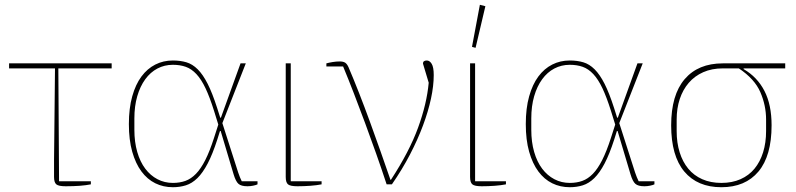

<svg xmlns="http://www.w3.org/2000/svg" viewBox="-20 -771 3330 803"><path d="M360 0Q340 4 314 6Q288 8 255 8Q225 8 215.5 0Q206 -8 206 -31Q206 -43 206 -62Q206 -81 206 -103Q206 -125 206.5 -148Q207 -171 207 -192L210 -485H18V-506H447V-485H224L227 -13H360Z M1057 0Q1051 3 1039 5.5Q1027 8 1015 8Q989 8 977.5 -2Q966 -12 957 -42L903 -223H900L889 -188Q869 -126 848.5 -87Q828 -48 805.5 -26Q783 -4 757.5 4Q732 12 703 12Q663 12 629.5 -4.5Q596 -21 571.5 -54Q547 -87 533 -136.5Q519 -186 519 -252Q519 -318 533 -368Q547 -418 571.5 -451Q596 -484 629.5 -501Q663 -518 703 -518Q734 -518 759.5 -510.5Q785 -503 807 -481Q829 -459 848.5 -420.5Q868 -382 888 -320L901 -279H904L986 -506H1008L910 -256L976 -50Q983 -29 991 -13H1057ZM875 -308Q857 -365 839.5 -402Q822 -439 801.5 -461Q781 -483 757 -491.5Q733 -500 703 -500Q668 -500 638.5 -484.5Q609 -469 587.5 -439.5Q566 -410 554 -368.5Q542 -327 542 -276V-228Q542 -177 554 -135.5Q566 -94 587.5 -65.5Q609 -37 638.5 -21.5Q668 -6 703 -6Q732 -6 755.5 -14.5Q779 -23 799.5 -44Q820 -65 838.5 -101.5Q857 -138 875 -194L893 -250Z M1196 -506V-13H1325V0Q1305 4 1278 6Q1251 8 1224 8Q1194 8 1184.5 0Q1175 -8 1175 -31V-506Z M1597 0Q1576 -64 1553 -129Q1530 -194 1506.5 -257.5Q1483 -321 1460 -380.5Q1437 -440 1415 -493H1345V-506Q1356 -509 1371 -511.5Q1386 -514 1401 -514Q1416 -514 1424 -508.5Q1432 -503 1438 -489Q1459 -440 1481.5 -382.5Q1504 -325 1526.5 -263.5Q1549 -202 1571 -139.5Q1593 -77 1613 -19H1615Q1692 -137 1728.5 -237Q1765 -337 1773 -425L1749 -505Q1749 -518 1765 -518Q1777 -518 1785.5 -504Q1794 -490 1794 -457Q1794 -412 1782.5 -358.5Q1771 -305 1749 -246Q1727 -187 1694.5 -124.5Q1662 -62 1619 0Z M1967 -506V-13H2096V0Q2076 4 2049 6Q2022 8 1995 8Q1965 8 1955.5 0Q1946 -8 1946 -31V-506ZM1954 -575 1987 -751 2010 -745 1969 -571Z M2717 0Q2711 3 2699 5.5Q2687 8 2675 8Q2649 8 2637.5 -2Q2626 -12 2617 -42L2563 -223H2560L2549 -188Q2529 -126 2508.5 -87Q2488 -48 2465.5 -26Q2443 -4 2417.5 4Q2392 12 2363 12Q2323 12 2289.5 -4.5Q2256 -21 2231.5 -54Q2207 -87 2193 -136.5Q2179 -186 2179 -252Q2179 -318 2193 -368Q2207 -418 2231.5 -451Q2256 -484 2289.5 -501Q2323 -518 2363 -518Q2394 -518 2419.5 -510.5Q2445 -503 2467 -481Q2489 -459 2508.5 -420.5Q2528 -382 2548 -320L2561 -279H2564L2646 -506H2668L2570 -256L2636 -50Q2643 -29 2651 -13H2717ZM2535 -308Q2517 -365 2499.5 -402Q2482 -439 2461.5 -461Q2441 -483 2417 -491.5Q2393 -500 2363 -500Q2328 -500 2298.5 -484.5Q2269 -469 2247.5 -439.5Q2226 -410 2214 -368.5Q2202 -327 2202 -276V-228Q2202 -177 2214 -135.5Q2226 -94 2247.5 -65.5Q2269 -37 2298.5 -21.5Q2328 -6 2363 -6Q2392 -6 2415.5 -14.5Q2439 -23 2459.5 -44Q2480 -65 2498.5 -101.5Q2517 -138 2535 -194L2553 -250Z M3090 -485V-482Q3147 -449 3177 -391Q3207 -333 3207 -247Q3207 -119 3152 -53.5Q3097 12 2997 12Q2897 12 2842 -53.5Q2787 -119 2787 -247Q2787 -374 2843.5 -440Q2900 -506 3003 -506H3264V-485ZM2997 -6Q3042 -6 3077 -21.5Q3112 -37 3135.5 -65.5Q3159 -94 3171.5 -134Q3184 -174 3184 -223V-271Q3184 -330 3160 -385.5Q3136 -441 3070 -485H3003Q2957 -485 2921 -469Q2885 -453 2860.5 -424.5Q2836 -396 2823 -357Q2810 -318 2810 -271V-223Q2810 -174 2822.5 -134Q2835 -94 2858.5 -65.5Q2882 -37 2917 -21.5Q2952 -6 2997 -6Z"/></svg>

Font: IBM Plex Serif Thin
Style: Regular
Weight: 100
Designer: Mike Abbink, Paul van der Laan, Pieter van Rosmalen
Foundry: Bold Monday
Version: Version 3.001